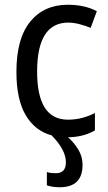

<svg xmlns="http://www.w3.org/2000/svg" viewBox="-20 -567 454 807"><path d="M231 220Q327 220 327 126Q327 91 309 61.5Q291 32 266 10Q332 9 379 -19V-92Q354 -79 325.5 -71.5Q297 -64 265 -64Q136 -64 136 -266Q136 -472 267 -472Q289 -472 314 -465.5Q339 -459 361 -450L387 -520Q336 -547 265 -547Q165 -547 107 -476Q49 -405 49 -265Q49 -149 88 -83Q127 -17 197 2Q257 63 257 115Q257 161 215 161Q190 161 177 156V212Q200 220 231 220Z"/></svg>

Font: Noto Sans UI SemiCondensed
Style: Regular
Weight: 400
Width: 4
Designer: Monotype Design Team
Foundry: Monotype Imaging Inc.
Version: 1.001